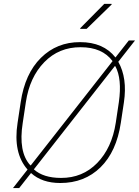

<svg xmlns="http://www.w3.org/2000/svg" viewBox="-20 -940 721 997"><path d="M155.8 -60.5Q205.1 -16.1 296.9 -16.1Q408.7 -15.6 484.9 -93.8Q561 -171.9 581.1 -302.2L597.2 -409.7Q614.3 -530.3 579.1 -595.7L576.2 -596.7ZM564.5 -622.6Q511.2 -694.8 398.9 -694.8Q286.1 -695.3 210 -617.2Q133.8 -539.1 114.3 -409.7L98.1 -302.2Q74.2 -150.9 137.2 -82L140.1 -81.5ZM396 -721.2Q517.1 -721.2 579.6 -641.6L648.9 -730H681.2L594.2 -619.1Q642.1 -534.7 623.5 -408.7L607.4 -302.2Q585 -152.8 502 -71.3Q418.9 10.3 293 10.3Q197.8 10.3 141.1 -41.5L79.6 36.6H47.4L123 -59.6Q46.9 -146 71.3 -302.2L87.4 -408.7Q109.4 -557.6 192.4 -639.6Q275.4 -721.7 396 -721.2ZM521.5 -919.9H559.1L560.1 -917L429.7 -790H397.5L396 -793Z"/></svg>

Font: Roboto-ThinItalic
Style: Italic
Weight: 250
Italic angle: -12°
Designer: Google
Version: Version 1.100141; 2013; ttfautohint (v0.94.14-c901) -l 8 -r 